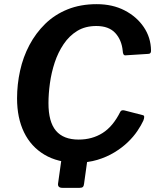

<svg xmlns="http://www.w3.org/2000/svg" viewBox="-20 -772 759 923"><path d="M280 131Q257 131 259 111L281 -46H406L384 112Q383 122 378.5 126.5Q374 131 363 131ZM445 -752Q521 -752 579 -722Q637 -692 671 -642Q705 -592 706 -530Q707 -513 693 -513L583 -506Q571 -505 570 -527Q565 -580 534 -613.5Q503 -647 443 -647Q390 -647 351.5 -623.5Q313 -600 286 -560Q259 -520 243 -471.5Q227 -423 220 -372Q213 -321 213 -276Q213 -186 249 -143.5Q285 -101 358 -101Q423 -101 473 -132.5Q523 -164 558 -234Q563 -245 579 -241L668 -218Q678 -215 669 -192Q659 -170 640.5 -142.5Q622 -115 594.5 -88.5Q567 -62 530 -39.5Q493 -17 448 -3.5Q403 10 349 10Q258 10 193.5 -28.5Q129 -67 95.5 -136Q62 -205 62 -299Q62 -366 76.5 -432Q91 -498 121.5 -555.5Q152 -613 197.5 -657.5Q243 -702 305 -727Q367 -752 445 -752Z"/></svg>

Font: Libre Franklin SemiBold
Style: Italic
Weight: 600
Italic angle: -8°
Designer: Pablo Impallari, Rodrigo Fuenzalida, Nhung Nguyen
Foundry: Impallari Type
Version: Version 3.000